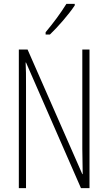

<svg xmlns="http://www.w3.org/2000/svg" viewBox="-20 -969 557 989"><path d="M365 -941V-949H322C290 -898 259 -856 215 -803V-791H237C276 -828 334 -894 365 -941ZM441 0V-714H404V-202C404 -172 405 -120 406 -72H404L122 -714H77V0H114V-526C114 -579 114 -615 112 -647H114L397 0Z"/></svg>

Font: Noto Sans Hebrew ExtraCondensed ExtraLight
Style: Regular
Weight: 200
Width: 2
Designer: Monotype Design Team
Foundry: Monotype Imaging Inc.
Version: Version 2.004